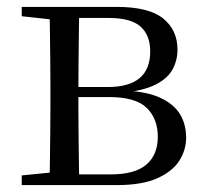

<svg xmlns="http://www.w3.org/2000/svg" viewBox="-20 -536 596 556"><path d="M43 0V-28L153 -39L166 -31H301Q371 -31 404 -59.5Q437 -88 437 -140Q437 -192 405 -223.5Q373 -255 295 -255H166V-284H292Q415 -284 415 -387Q415 -434 387 -459Q359 -484 295 -484H166L153 -477L43 -489V-516H318Q411 -516 452.5 -482.5Q494 -449 494 -392Q494 -362 480 -335.5Q466 -309 430.5 -291Q395 -273 331 -267L333 -274Q401 -272 441.5 -254Q482 -236 500.5 -206.5Q519 -177 519 -137Q519 -102 499.5 -71Q480 -40 436 -20Q392 0 318 0ZM123 0Q124 -24 124.5 -65Q125 -106 125.5 -150Q126 -194 126 -229V-288Q126 -322 125.5 -366Q125 -410 124.5 -451Q124 -492 123 -516H210Q209 -492 208.5 -450.5Q208 -409 207.5 -361.5Q207 -314 207 -272V-229Q207 -194 207.5 -150Q208 -106 208.5 -65Q209 -24 210 0Z"/></svg>

Font: Noto Serif KR
Style: Regular
Weight: 400
Designer: Ryoko NISHIZUKA  (kana & ideographs); Frank Grießhammer (Latin, Greek & Cyrillic); Wenlong ZHANG  (bopomofo); Sandoll Co
Foundry: Adobe
Version: Version 2.003-H1;hotconv 1.1.1;makeotfexe 2.6.0